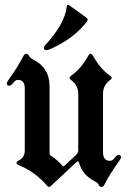

<svg xmlns="http://www.w3.org/2000/svg" viewBox="-20 -738 511 768"><path d="M7.3 0ZM155.3 -547.9Q155.3 -551.3 160.2 -556.6Q239.3 -642.6 246.6 -710Q247.6 -718.3 252.4 -718.3Q255.4 -718.3 259.8 -714.8L325.7 -667.5Q330.6 -664.1 330.6 -659.9Q330.6 -655.8 327.6 -651.9Q287.6 -598.6 219.7 -561Q176.3 -537.1 166 -537.1Q155.3 -537.1 155.3 -547.9ZM7.3 0ZM463.9 -108.4Q463.9 -104 456.1 -93.3Q418.5 -41.5 397.5 1Q393.1 9.8 386 9.8Q378.9 9.8 375 1.5Q371.1 -6.8 359.4 -12.7Q310.5 -37.1 296.9 -85.4Q294.4 -92.3 291.5 -92.3Q288.6 -92.3 285.6 -89.4L183.6 5.9Q179.2 9.8 175.8 9.8Q172.4 9.8 169.4 5.9Q120.6 -50.3 59.1 -75.7Q45.9 -81.1 45.9 -86.4Q45.9 -91.8 57.1 -97.2Q79.1 -108.4 79.1 -137.2V-384.8Q79.1 -418.5 51.3 -418.5Q41.5 -418.5 33.2 -406.7Q24.9 -395 16.1 -395Q7.3 -395 7.3 -404.8Q7.3 -409.2 15.1 -419.9Q52.2 -471.7 73.7 -514.2Q78.1 -522.9 85.2 -522.9Q92.3 -522.9 96.2 -514.6Q100.1 -506.3 111.8 -500.5Q178.2 -467.3 178.2 -393.6V-126Q178.2 -119.1 183.1 -115.7Q213.4 -95.2 229 -75.7Q231 -73.2 233.6 -73.2Q236.3 -73.2 238.8 -75.7L284.7 -118.7Q293 -126.5 293 -136.7V-363.3Q293 -397.5 263.7 -418.5Q258.3 -422.4 258.3 -426.5Q258.3 -430.7 264.6 -435.1Q304.7 -463.9 332.5 -514.2Q337.4 -522.9 342.5 -522.9Q347.7 -522.9 352.5 -514.2Q381.3 -461.9 420.4 -435.1Q426.8 -430.7 426.8 -426.5Q426.8 -422.4 421.4 -418.5Q392.1 -397.9 392.1 -363.3V-128.4Q392.1 -94.7 420.4 -94.7Q430.2 -94.7 438.5 -106.4Q446.8 -118.2 455.3 -118.2Q463.9 -118.2 463.9 -108.4Z"/></svg>

Font: UnifrakturMaguntia
Style: Book
Weight: 400
Designer: j. 'mach' wust, Gerrit Ansmann, Georg Duffner, based on a font by Peter Wiegel, original typeface by Carl Albert Fahrenw
Version: Version 2017-03-19